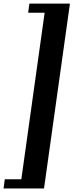

<svg xmlns="http://www.w3.org/2000/svg" viewBox="-64 -839 414 1082"><path d="M184.1 223.1H-43.9L-37.1 171.4H56.2L187.5 -767.1H94.7L101.6 -818.8H330.1Z"/></svg>

Font: Noticia Text
Style: Bold Italic
Weight: 700
Italic angle: -8°
Designer: JM Sole
Foundry: JM Sole
Version: Version 1.003